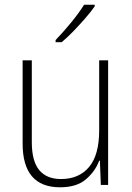

<svg xmlns="http://www.w3.org/2000/svg" viewBox="-20 -785 562 815"><path d="M439 -529V0H408L404 -103H401Q385 -59 345.5 -24.5Q306 10 235 10Q76 10 76 -176V-529H115V-182Q115 -101 146.5 -63Q178 -25 239 -25Q315 -25 358 -76Q401 -127 401 -232V-529ZM382 -758Q366 -735 342 -707.5Q318 -680 292 -653Q266 -626 242 -606H216V-615Q248 -648 282 -689.5Q316 -731 337 -765H382Z"/></svg>

Font: Noto Sans Tamil SemiCondensed ExtraLight
Style: Regular
Weight: 200
Width: 4
Designer: Jelle Bosma - Monotype Design Team
Foundry: Monotype Imaging Inc.
Version: Version 2.004; ttfautohint (v1.8.4.7-5d5b)